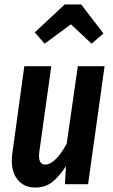

<svg xmlns="http://www.w3.org/2000/svg" viewBox="-20 -826 508 861"><path d="M33 -105Q33 -125 35 -136L89 -529H210L156 -143Q155 -137 155 -127Q155 -88 183 -88Q227 -88 279 -181L329 -529H449L375 0H271L276 -81Q245 -34 214 -9.5Q183 15 138 15Q90 15 61.5 -17.5Q33 -50 33 -105ZM180 -630 136 -681 270 -806H344L444 -676L391 -630L298 -717Z"/></svg>

Font: Fira Sans Extra Condensed Medium
Style: Italic
Weight: 500
Width: 3
Italic angle: -8°
Designer: Carrois Corporate & Edenspiekermann AG
Foundry: Carrois Corporate GbR & Edenspiekermann AG
Version: Version 4.203